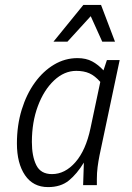

<svg xmlns="http://www.w3.org/2000/svg" viewBox="-20 -755 540 783"><path d="M49 -170Q49 -244 68.5 -307.5Q88 -371 122 -418Q156 -465 200.5 -491.5Q245 -518 296 -518Q331 -518 356 -504.5Q381 -491 402 -468L416 -510H468L386 -122Q381 -97 378 -73.5Q375 -50 375 -25V0H319L322 -92Q294 -46 261 -19Q228 8 176 8Q115 8 82 -40.5Q49 -89 49 -170ZM110 -176Q110 -118 128 -81.5Q146 -45 192 -45Q245 -45 287.5 -93.5Q330 -142 349 -232L389 -421Q367 -446 344.5 -456Q322 -466 291 -466Q242 -466 200.5 -427Q159 -388 134.5 -322.5Q110 -257 110 -176ZM198 -585 320 -735H392L449 -585H397L350 -689L255 -585Z"/></svg>

Font: Radio Canada Condensed Light
Style: Italic
Weight: 300
Width: 3
Italic angle: -12°
Designer: Charles Daoud, Etienne Aubert Bonn, Alexandre Saumier Demers, Jacques Le Bailly
Foundry: Radio-Canada
Version: Version 2.104; ttfautohint (v1.8.4.7-5d5b);gftools[0.9.28.de